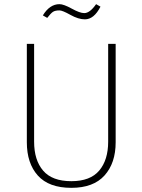

<svg xmlns="http://www.w3.org/2000/svg" viewBox="-20 -893 684 923"><path d="M536 -682V-209Q536 -109 482.5 -49.5Q429 10 323 10Q215 10 162 -49Q109 -108 109 -209V-682H144V-212Q144 -123 187.5 -72.5Q231 -22 323 -22Q414 -22 457 -73Q500 -124 500 -212V-682ZM388 -800Q357 -800 318.5 -821.5Q280 -843 266 -843Q245 -843 234.5 -836Q224 -829 207 -807L186 -819Q219 -873 266 -873Q286 -873 325 -851.5Q364 -830 385 -830Q412 -830 442 -873L463 -861Q432 -800 388 -800Z"/></svg>

Font: FiraSans
Style: Regular
Weight: 200
Designer: Carrois Corporate & Edenspiekermann AG
Foundry: Carrois Corporate GbR & Edenspiekermann AG
Version: Version 3.106;PS 003.106;hotconv 1.0.70;makeotf.lib2.5.58329